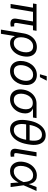

<svg xmlns="http://www.w3.org/2000/svg" viewBox="1500 -2300 1005 4044"><g transform="rotate(90 2002.0 -278.5)"><path d="M476.6 3.9Q414.6 3.9 389.6 -28.8Q364.7 -61.5 374.5 -121.1L440.4 -518.1H528.3L465.8 -143.1Q459.5 -106 465.8 -90.1Q472.2 -74.2 500 -74.2Q514.2 -74.2 521.7 -75.2Q529.3 -76.2 535.6 -78.1L541 -4.4Q530.3 -1.5 512.9 1.2Q495.6 3.9 476.6 3.9ZM64 0 149.9 -518.1H237.3L151.9 0ZM53.7 -471.2 65.9 -545.9H628.9L616.7 -471.2Z M604 204.1 683.1 -272.5Q697.3 -357.9 737.3 -420.7Q777.3 -483.4 837.4 -518.1Q897.5 -552.7 971.2 -552.7Q1043.9 -552.7 1092.5 -519.3Q1141.1 -485.8 1161.1 -424.1Q1181.2 -362.3 1168 -277.3Q1154.3 -189.5 1114.3 -124.5Q1074.2 -59.6 1016.1 -23.9Q958 11.7 889.6 11.7Q837.9 11.7 809.3 -5.6Q780.8 -22.9 767.1 -45.7Q753.4 -68.4 746.1 -84.5H739.3L691.9 204.1ZM889.2 -66.9Q940.4 -66.9 979.2 -94.2Q1018.1 -121.6 1043.5 -168.5Q1068.8 -215.3 1078.1 -273.4Q1087.4 -330.6 1077.9 -376Q1068.4 -421.4 1038.8 -447.8Q1009.3 -474.1 957.5 -474.1Q907.7 -474.1 869.1 -449Q830.6 -423.8 805.4 -378.9Q780.3 -334 770 -273.9Q759.8 -212.9 770 -166Q780.3 -119.1 810.3 -93Q840.3 -66.9 889.2 -66.9Z M1476.1 11.7Q1410.2 11.7 1362.8 -15.9Q1315.4 -43.5 1289.8 -93.8Q1264.2 -144 1264.2 -211.4Q1264.2 -276.4 1284.4 -337.4Q1304.7 -398.4 1343 -447Q1381.3 -495.6 1435.8 -524.2Q1490.2 -552.7 1558.6 -552.7Q1624.5 -552.7 1672.4 -525.4Q1720.2 -498 1745.8 -447.8Q1771.5 -397.5 1771.5 -329.1Q1771.5 -263.2 1751 -202.1Q1730.5 -141.1 1691.7 -92.8Q1652.8 -44.4 1598.4 -16.4Q1543.9 11.7 1476.1 11.7ZM1478 -66.9Q1528.3 -66.9 1566.7 -90.3Q1605 -113.8 1630.9 -152.1Q1656.7 -190.4 1669.9 -236.3Q1683.1 -282.2 1683.1 -327.1Q1683.1 -368.7 1669.9 -401.9Q1656.7 -435.1 1628.9 -454.6Q1601.1 -474.1 1556.2 -474.1Q1506.3 -474.1 1468.3 -450.7Q1430.2 -427.2 1404.3 -388.7Q1378.4 -350.1 1365.2 -304Q1352.1 -257.8 1352.1 -212.4Q1352.1 -150.9 1381.8 -108.9Q1411.6 -66.9 1478 -66.9ZM1544.4 -617.2 1585 -760.7H1679.2L1605.5 -617.2Z M2070.8 11.7Q1996.1 11.7 1946 -23.7Q1896 -59.1 1875.5 -122.3Q1855 -185.5 1868.7 -269.5Q1882.8 -353.5 1924.3 -415.5Q1965.8 -477.5 2027.3 -511.7Q2088.9 -545.9 2163.1 -545.9H2467.8L2455.6 -471.2H2216.3L2150.4 -467.3Q2095.7 -467.3 2055.9 -440.2Q2016.1 -413.1 1991.7 -368.4Q1967.3 -323.7 1958 -270Q1949.2 -216.8 1958.5 -170.4Q1967.8 -124 1998.5 -95.5Q2029.3 -66.9 2084 -66.9Q2139.2 -66.9 2179.2 -95Q2219.2 -123 2244.1 -169.4Q2269 -215.8 2277.8 -270Q2287.1 -324.7 2277.1 -369.4Q2267.1 -414.1 2236.1 -440.7Q2205.1 -467.3 2150.4 -467.3L2154.3 -489.3Q2209.5 -489.3 2252.9 -475.1Q2296.4 -460.9 2324.7 -432.1Q2353 -403.3 2363.8 -359.6Q2374.5 -315.9 2364.7 -256.3Q2352.1 -178.7 2310.5 -118.2Q2269 -57.6 2207.3 -22.9Q2145.5 11.7 2070.8 11.7Z M2706.1 11.7Q2629.4 11.7 2580.3 -32.2Q2531.2 -76.2 2514.2 -156.5Q2497.1 -236.8 2514.6 -347.2L2520 -380.4Q2537.6 -489.3 2581.1 -569.8Q2624.5 -650.4 2688.2 -694.8Q2752 -739.3 2830.6 -739.3Q2909.2 -739.3 2958.7 -695.1Q3008.3 -650.9 3025.1 -570.3Q3042 -489.7 3022.5 -380.4L3016.6 -347.2Q2997.1 -235.4 2952.4 -154.8Q2907.7 -74.2 2844.5 -31.2Q2781.2 11.7 2706.1 11.7ZM2719.2 -66.9Q2799.3 -66.9 2852.1 -136.5Q2904.8 -206.1 2925.3 -331.1L2936 -396.5Q2956.5 -521.5 2927 -591.1Q2897.5 -660.6 2817.4 -660.6Q2737.8 -660.6 2684.8 -591.1Q2631.8 -521.5 2611.3 -396.5L2600.6 -331.1Q2579.6 -204.1 2610.4 -135.5Q2641.1 -66.9 2719.2 -66.9ZM2575.7 -327.1 2587.9 -400.4H2963.4L2951.2 -327.1Z M3218.3 3.9Q3156.7 3.9 3131.6 -28.8Q3106.4 -61.5 3116.2 -121.1L3186.5 -545.9H3274.9L3208 -143.1Q3201.7 -106 3208 -90.3Q3214.4 -74.7 3242.2 -74.7Q3256.3 -74.7 3263.9 -75.7Q3271.5 -76.7 3277.8 -78.6L3283.2 -4.4Q3272.5 -1.5 3255.1 1.2Q3237.8 3.9 3218.3 3.9Z M3586.4 11.7Q3515.6 11.7 3466.8 -24.7Q3418 -61 3397.2 -125Q3376.5 -189 3390.1 -271Q3404.3 -355 3445.1 -418.2Q3485.8 -481.4 3545.7 -517.1Q3605.5 -552.7 3676.8 -552.7Q3732.9 -552.7 3768.6 -532.2Q3804.2 -511.7 3824 -479.2Q3843.8 -446.8 3851.3 -410.4Q3858.9 -374 3859.4 -342.3H3891.1L3882.8 -274.4L3919.9 0H3836.9L3815.4 -274.4Q3813.5 -300.3 3808.1 -334.2Q3802.7 -368.2 3788.8 -400.1Q3774.9 -432.1 3747.3 -453.1Q3719.7 -474.1 3673.3 -474.1Q3625 -474.1 3584.7 -449.2Q3544.4 -424.3 3516.8 -378.4Q3489.3 -332.5 3479 -269Q3469.2 -207.5 3479.2 -162.1Q3489.3 -116.7 3518.3 -91.8Q3547.4 -66.9 3593.8 -66.9Q3639.2 -66.9 3675.5 -88.4Q3711.9 -109.9 3739.5 -142.3Q3767.1 -174.8 3785.9 -209.7Q3804.7 -244.6 3814.9 -271.5L3919.4 -545.9H4002.4L3882.3 -271.5L3868.7 -206.5H3841.8Q3828.6 -174.8 3808.1 -137.2Q3787.6 -99.6 3757.3 -65.7Q3727.1 -31.7 3685.1 -10Q3643.1 11.7 3586.4 11.7Z"/></g></svg>

Font: Adwaita Sans
Style: Italic
Weight: 400
Italic angle: -9.39999°
Designer: Rasmus Andersson
Foundry: rsms
Version: Version 4.001;git-9221beed3